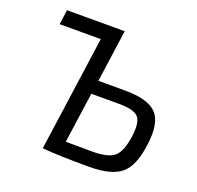

<svg xmlns="http://www.w3.org/2000/svg" viewBox="-123 -821 985 960"><g transform="rotate(20 370.0 -341.0)"><path d="M343 -412H484Q609 -412 654 -363.5Q699 -315 683 -196Q668 -78 615.5 -35Q563 8 446 8Q285 8 197 0L283 -612H64L75 -690H382ZM332 -339 294 -70Q332 -69 433 -69Q519 -69 551.5 -96.5Q584 -124 596 -205Q607 -282 584.5 -310.5Q562 -339 479 -339Z"/></g></svg>

Font: Exo 2.0
Style: Italic
Weight: 400
Italic angle: -8°
Designer: Natanael Gama
Version: Version 1.001;PS 001.001;hotconv 1.0.70;makeotf.lib2.5.58329